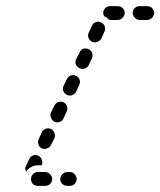

<svg xmlns="http://www.w3.org/2000/svg" viewBox="-20 -583 522 625"><path d="M143 16Q150 9 150 0Q150 -9 143 -16Q137 -23 127 -23H103Q94 -23 87 -16Q81 -9 81 0Q81 9 87 16Q94 22 103 22H127Q137 22 143 16ZM223 16Q229 9 230 0Q229 -9 223 -16Q216 -23 207 -23H199Q190 -23 183 -16Q176 -9 176 0Q176 9 183 16Q190 22 199 22H207Q216 22 223 16ZM65 -44 75 -65Q79 -74 88 -77Q96 -80 105 -76Q113 -72 116 -63Q120 -55 116 -46L115 -45H103Q94 -45 87 -42Q78 -38 71 -32Q68 -28 65 -24Q63 -28 62 -34Q62 -39 65 -44ZM105 -113Q108 -104 116 -100Q125 -96 133 -100Q142 -103 146 -111L157 -133Q161 -141 157 -150Q154 -159 146 -163Q137 -167 129 -164Q120 -161 116 -152L106 -130Q102 -122 105 -113ZM146 -200Q149 -191 157 -187Q166 -183 174 -186Q183 -189 187 -198L197 -220Q201 -228 198 -237Q195 -246 187 -250Q183 -252 178 -252Q174 -252 169 -251Q165 -249 162 -246Q159 -243 157 -239L146 -217Q142 -209 146 -200ZM186 -287Q190 -278 198 -274Q202 -272 207 -272Q211 -272 215 -273Q219 -275 223 -278Q226 -281 228 -285L238 -307Q242 -315 239 -324Q236 -332 228 -336Q224 -338 219 -339Q215 -339 210 -337Q206 -336 203 -333Q200 -330 198 -326L187 -304Q183 -295 186 -287ZM227 -373Q231 -365 239 -361Q247 -357 256 -360Q265 -363 269 -371L279 -393Q283 -402 280 -410Q277 -419 268 -423Q264 -425 260 -425Q255 -426 251 -424Q247 -423 244 -419Q240 -416 239 -412L228 -391Q224 -382 227 -373ZM268 -460Q271 -451 280 -447Q288 -443 297 -447Q306 -450 310 -458L320 -480Q324 -488 321 -497Q318 -506 309 -510Q301 -514 292 -511Q283 -508 279 -499L269 -477Q265 -469 268 -460ZM323 -557Q330 -563 339 -563H363Q372 -563 379 -557Q386 -550 386 -541Q386 -532 379 -525Q372 -518 363 -518H339Q338 -518 336 -519Q335 -519 334 -519Q333 -520 333 -520Q327 -527 319 -530Q318 -533 317 -535Q316 -538 316 -541Q316 -550 323 -557ZM475 -557Q481 -550 482 -541Q481 -532 475 -525Q468 -518 459 -518H435Q425 -518 419 -525Q412 -532 412 -541Q412 -550 419 -557Q425 -563 435 -563H459Q468 -563 475 -557Z"/></svg>

Font: FRB American Cursive Dashed Extrabold
Style: Bold Italic
Weight: 800
Italic angle: -25°
Version: Version 2.0;Modular Font Editor K font №1